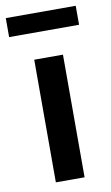

<svg xmlns="http://www.w3.org/2000/svg" viewBox="-88 -714 439 757"><g transform="rotate(-10 131.0 -336.0)"><path d="M73 0V-491H188V0ZM-9 -596V-672H271V-596Z"/></g></svg>

Font: Giro Semibold
Style: Regular
Weight: 600
Designer: Paul D. Hunt
Foundry: Adobe Systems Incorporated
Version: Version 1.000;PS 1.0;hotconv 1.0.88;makeotf.lib2.5.647800